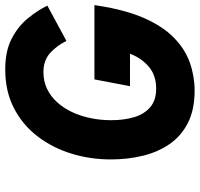

<svg xmlns="http://www.w3.org/2000/svg" viewBox="-35 -717 764 734"><g transform="rotate(-90 347.0 -350.0)"><path d="M367.5 12Q295 12 244.5 -13.5Q194 -39 163.2 -83.8Q132.5 -128.5 118.5 -186.2Q104.5 -244 104.5 -308Q104.5 -387.5 127 -460Q149.5 -532.5 193.5 -589.5Q237.5 -646.5 301.5 -679.2Q365.5 -712 448.5 -712Q519 -712 566.5 -687.2Q614 -662.5 644.2 -625.2Q674.5 -588 692.5 -551L557.5 -478Q540.5 -513.5 512 -539.8Q483.5 -566 438.5 -566Q403 -566 374 -552Q345 -538 322.8 -513.2Q300.5 -488.5 285.2 -455.8Q270 -423 262.2 -385Q254.5 -347 254.5 -307Q254.5 -257.5 266.2 -218.8Q278 -180 304.5 -157.5Q331 -135 375.5 -135Q425 -135 457.5 -162Q490 -189 506.5 -230L508.5 -235H384.5L410.5 -371H694.5L692.5 -358Q676 -251 644 -179.2Q612 -107.5 568.5 -65.8Q525 -24 473.8 -6Q422.5 12 367.5 12Z"/></g></svg>

Font: Overpass Black
Style: Italic
Weight: 900
Italic angle: -10°
Designer: Delve Withrington, Dave Bailey, Thomas Jockin
Foundry: Delve Fonts LLC
Version: Version 4.000